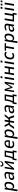

<svg xmlns="http://www.w3.org/2000/svg" viewBox="4592 -5356 944 10169"><g transform="rotate(-90 5064.5 -272.0)"><path d="M15 180 123 -497H207L189 -384H190Q209 -430 236 -456.5Q263 -483 296 -494.5Q329 -506 365 -506Q433 -506 471 -467Q509 -428 517 -358Q525 -288 502 -196Q480 -121 444.5 -76Q409 -31 364.5 -11Q320 9 269 9Q213 9 186 -21Q159 -51 153 -100L108 180ZM257 -66Q291 -66 319.5 -80.5Q348 -95 372.5 -128Q397 -161 413 -216Q438 -317 417.5 -374Q397 -431 331 -431Q299 -431 270 -417.5Q241 -404 217 -371.5Q193 -339 176 -283Q151 -181 171 -123.5Q191 -66 257 -66Z M748 9Q695 9 662 -14.5Q629 -38 618 -75.5Q607 -113 619 -154Q634 -205 670 -234.5Q706 -264 767 -277Q828 -290 917 -290H960L951 -229H907Q846 -229 805.5 -223Q765 -217 742 -199Q719 -181 709 -146Q698 -109 716.5 -85.5Q735 -62 779 -62Q812 -62 844.5 -80Q877 -98 901 -130Q925 -162 931 -204L951 -335Q960 -391 939 -413Q918 -435 869 -435Q836 -435 794.5 -424.5Q753 -414 703 -387L685 -451Q722 -471 757 -483Q792 -495 826 -500.5Q860 -506 892 -506Q946 -506 983 -491Q1020 -476 1036.5 -439Q1053 -402 1043 -336L989 0H911L927 -104H924Q905 -71 879 -45Q853 -19 820.5 -5Q788 9 748 9Z M1155 0 1234 -497H1316L1254 -107H1241L1549 -497H1627L1548 0H1465L1529 -392H1541L1233 0ZM1442 -565Q1402 -565 1375 -582Q1348 -599 1336.5 -632Q1325 -665 1328 -713L1387 -724Q1385 -677 1401 -652.5Q1417 -628 1457 -628Q1495 -628 1524.5 -652.5Q1554 -677 1573 -724L1624 -713Q1607 -666 1580.5 -633Q1554 -600 1519 -582.5Q1484 -565 1442 -565Z M1652 133 1686 -74H1733Q1758 -111 1776 -152.5Q1794 -194 1806.5 -243Q1819 -292 1828 -351L1852 -497H2180L2112 -74H2181L2148 133H2069L2091 0H1753L1732 133ZM1819 -73H2025L2082 -425H1923L1907 -337Q1895 -263 1873 -196.5Q1851 -130 1819 -73Z M2500 9Q2415 9 2365.5 -25.5Q2316 -60 2303 -127.5Q2290 -195 2313 -293Q2336 -368 2373 -415Q2410 -462 2459 -484Q2508 -506 2566 -506Q2623 -506 2661.5 -482Q2700 -458 2715 -405Q2730 -352 2718 -262L2712 -223H2377L2388 -289H2658L2638 -267Q2649 -334 2642 -371Q2635 -408 2613 -424Q2591 -440 2559 -440Q2527 -440 2494.5 -422Q2462 -404 2437.5 -364.5Q2413 -325 2401 -259L2397 -238Q2386 -175 2395.5 -136.5Q2405 -98 2434.5 -80.5Q2464 -63 2511 -63Q2541 -63 2579 -73Q2617 -83 2655 -107L2678 -43Q2634 -14 2587.5 -2.5Q2541 9 2500 9Z M2791 180 2899 -497H2983L2965 -384H2966Q2985 -430 3012 -456.5Q3039 -483 3072 -494.5Q3105 -506 3141 -506Q3209 -506 3247 -467Q3285 -428 3293 -358Q3301 -288 3278 -196Q3256 -121 3220.5 -76Q3185 -31 3140.5 -11Q3096 9 3045 9Q2989 9 2962 -21Q2935 -51 2929 -100L2884 180ZM3033 -66Q3067 -66 3095.5 -80.5Q3124 -95 3148.5 -128Q3173 -161 3189 -216Q3214 -317 3193.5 -374Q3173 -431 3107 -431Q3075 -431 3046 -417.5Q3017 -404 2993 -371.5Q2969 -339 2952 -283Q2927 -181 2947 -123.5Q2967 -66 3033 -66Z M3318 0 3446 -185Q3466 -214 3482 -233Q3498 -252 3519.5 -263.5Q3541 -275 3576 -280L3547 -254L3425 -497H3523L3622 -291H3682L3715 -497H3808L3775 -291H3832L3997 -497H4101L3903 -254L3896 -280Q3921 -274 3932.5 -267Q3944 -260 3953 -242.5Q3962 -225 3976 -188L4041 0H3938L3888 -158Q3881 -180 3874.5 -193.5Q3868 -207 3855.5 -213.5Q3843 -220 3816 -220H3764L3729 0H3636L3671 -220H3615Q3591 -220 3577 -213.5Q3563 -207 3553 -193Q3543 -179 3529 -158L3425 0Z M4280 9Q4227 9 4194 -14.5Q4161 -38 4150 -75.5Q4139 -113 4151 -154Q4166 -205 4202 -234.5Q4238 -264 4299 -277Q4360 -290 4449 -290H4492L4483 -229H4439Q4378 -229 4337.5 -223Q4297 -217 4274 -199Q4251 -181 4241 -146Q4230 -109 4248.5 -85.5Q4267 -62 4311 -62Q4344 -62 4376.5 -80Q4409 -98 4433 -130Q4457 -162 4463 -204L4483 -335Q4492 -391 4471 -413Q4450 -435 4401 -435Q4368 -435 4326.5 -424.5Q4285 -414 4235 -387L4217 -451Q4254 -471 4289 -483Q4324 -495 4358 -500.5Q4392 -506 4424 -506Q4478 -506 4515 -491Q4552 -476 4568.5 -439Q4585 -402 4575 -336L4521 0H4443L4459 -104H4456Q4437 -71 4411 -45Q4385 -19 4352.5 -5Q4320 9 4280 9Z M4625 133 4659 -74H4706Q4731 -111 4749 -152.5Q4767 -194 4779.5 -243Q4792 -292 4801 -351L4825 -497H5153L5085 -74H5154L5121 133H5042L5064 0H4726L4705 133ZM4792 -73H4998L5055 -425H4896L4880 -337Q4868 -263 4846 -196.5Q4824 -130 4792 -73Z M5267 0 5346 -497H5434L5533 -176L5734 -497H5820L5741 0H5660L5721 -383L5539 -81H5496L5411 -383H5409L5349 0Z M6002 -617 6018 -713H6117L6102 -617ZM5908 0 5987 -497H6080L6001 0Z M6168 0 6247 -497H6340L6307 -294H6523L6555 -497H6648L6570 0H6477L6511 -220H6296L6261 0Z M6830 -617 6846 -713H6945L6930 -617ZM6736 0 6815 -497H6908L6829 0Z M7181 9Q7109 9 7064 -28.5Q7019 -66 7006 -134.5Q6993 -203 7016 -297Q7033 -360 7061.5 -401Q7090 -442 7126 -465Q7162 -488 7200 -497Q7238 -506 7275 -506Q7320 -506 7353.5 -491.5Q7387 -477 7406 -450L7366 -382Q7348 -404 7322.5 -416Q7297 -428 7270 -428Q7247 -428 7223.5 -422.5Q7200 -417 7177.5 -401Q7155 -385 7136 -355Q7117 -325 7104 -275Q7079 -170 7107 -119.5Q7135 -69 7196 -69Q7230 -69 7262 -82.5Q7294 -96 7320 -115L7345 -49Q7325 -32 7298 -18.5Q7271 -5 7242 2Q7213 9 7181 9Z M7544 0 7611 -425H7458L7470 -497H7867L7856 -425H7704L7637 0Z M7865 180 7973 -497H8057L8039 -384H8040Q8059 -430 8086 -456.5Q8113 -483 8146 -494.5Q8179 -506 8215 -506Q8283 -506 8321 -467Q8359 -428 8367 -358Q8375 -288 8352 -196Q8330 -121 8294.5 -76Q8259 -31 8214.5 -11Q8170 9 8119 9Q8063 9 8036 -21Q8009 -51 8003 -100L7958 180ZM8107 -66Q8141 -66 8169.5 -80.5Q8198 -95 8222.5 -128Q8247 -161 8263 -216Q8288 -317 8267.5 -374Q8247 -431 8181 -431Q8149 -431 8120 -417.5Q8091 -404 8067 -371.5Q8043 -339 8026 -283Q8001 -181 8021 -123.5Q8041 -66 8107 -66Z M8598 9Q8545 9 8512 -14.5Q8479 -38 8468 -75.5Q8457 -113 8469 -154Q8484 -205 8520 -234.5Q8556 -264 8617 -277Q8678 -290 8767 -290H8810L8801 -229H8757Q8696 -229 8655.5 -223Q8615 -217 8592 -199Q8569 -181 8559 -146Q8548 -109 8566.5 -85.5Q8585 -62 8629 -62Q8662 -62 8694.5 -80Q8727 -98 8751 -130Q8775 -162 8781 -204L8801 -335Q8810 -391 8789 -413Q8768 -435 8719 -435Q8686 -435 8644.5 -424.5Q8603 -414 8553 -387L8535 -451Q8572 -471 8607 -483Q8642 -495 8676 -500.5Q8710 -506 8742 -506Q8796 -506 8833 -491Q8870 -476 8886.5 -439Q8903 -402 8893 -336L8839 0H8761L8777 -104H8774Q8755 -71 8729 -45Q8703 -19 8670.5 -5Q8638 9 8598 9Z M9355 133 9377 0H9005L9084 -497H9177L9109 -74H9308L9376 -497H9469L9401 -73H9468L9435 133Z M9675 -617 9691 -713H9790L9775 -617ZM9581 0 9660 -497H9753L9674 0Z M9841 0 9920 -497H10013L9934 0ZM10023 -617 10037 -709H10129L10114 -617ZM9854 -617 9868 -709H9959L9945 -617Z"/></g></svg>

Font: Nunito Sans 7pt Condensed Medium
Style: Italic
Weight: 500
Width: 3
Italic angle: -9°
Designer: Vernon Adams
Foundry: Vernon Adams
Version: Version 3.101;gftools[0.9.27]